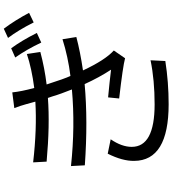

<svg xmlns="http://www.w3.org/2000/svg" viewBox="33 -914 933 1040"><g transform="rotate(-90 500.0 -394.5)"><path d="M758 -801Q801 -742 841 -662L789 -638Q751 -718 708 -779ZM864 -841Q911 -778 950 -704L898 -679Q857 -761 814 -818ZM638 -412Q694 -292 746 -245L704 -184Q660 -196 486 -216L492 -276Q577 -268 642 -260Q600 -324 564 -403Q365 -385 124 -402L120 -477Q335 -454 535 -472Q517 -518 514 -527L506 -550Q502 -563 497 -578.5Q492 -594 489 -602Q343 -591 144 -609L140 -682Q322 -661 469 -670Q468 -674 465.5 -682.5Q463 -691 455 -720.5Q447 -750 434 -784L519 -795Q524 -746 543 -676Q650 -690 727 -716L738 -643Q652 -620 562 -609Q593 -512 608 -480Q712 -493 807 -523L819 -448Q740 -427 638 -412ZM265 -262Q224 -202 224 -148Q224 -24 454 -24Q586 -24 693 -46L689 34Q574 52 455 52Q149 52 148 -135Q147 -198 187 -278Z"/></g></svg>

Font: Swei Fan Sans CJK TC
Style: Regular
Weight: 400
Version: Version 2.130